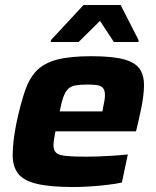

<svg xmlns="http://www.w3.org/2000/svg" viewBox="-20 -744 629 772"><path d="M274 8Q181 8 127.5 -5Q74 -18 52.5 -46.5Q31 -75 31 -120Q31 -148 35 -181.5Q39 -215 47 -254Q63 -327 80 -377.5Q97 -428 126.5 -459Q156 -490 208.5 -504Q261 -518 346 -518Q430 -518 476 -506Q522 -494 540.5 -468.5Q559 -443 559 -401Q559 -383 556 -358Q553 -333 547.5 -306.5Q542 -280 536 -254L527 -216H203Q200 -200 197.5 -185Q195 -170 195 -160Q195 -140 205.5 -130Q216 -120 245 -117Q274 -114 328 -114Q349 -114 377 -115Q405 -116 435.5 -118Q466 -120 494 -123L470 -10Q447 -5 414 -1Q381 3 344.5 5.5Q308 8 274 8ZM220 -296H392L394 -309Q398 -327 400 -339.5Q402 -352 402 -362Q402 -380 394.5 -389.5Q387 -399 371.5 -401.5Q356 -404 331 -404Q301 -404 282.5 -400.5Q264 -397 253 -385.5Q242 -374 234.5 -353Q227 -332 220 -296ZM184 -575 185 -583 316 -724H465L537 -583V-575H438L382 -660L296 -575Z"/></svg>

Font: Saira SemiExpanded
Style: Bold Italic
Weight: 700
Width: 6
Italic angle: -12°
Designer: Hector Gatti with collaboration of the Omnibus-Type team
Foundry: Omnibus-Type
Version: Version 1.101